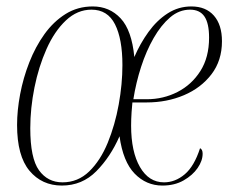

<svg xmlns="http://www.w3.org/2000/svg" viewBox="-20 -566 720 596"><path d="M172 10Q110 10 71.5 -36Q33 -82 33 -178Q33 -223 42.5 -273.5Q52 -324 71 -372.5Q90 -421 118 -460Q146 -499 183.5 -522.5Q221 -546 268 -546Q320 -546 354.5 -509Q389 -472 397 -389Q415 -431 441 -467Q467 -503 500.5 -524.5Q534 -546 574 -546Q619 -546 644 -517.5Q669 -489 669 -438Q669 -378 636.5 -335.5Q604 -293 551 -270.5Q498 -248 435 -248H391Q390 -241 388.5 -218.5Q387 -196 387 -176Q387 -95 414.5 -47.5Q442 0 489 0Q524 0 553.5 -25Q583 -50 601 -106Q609 -102 609 -89Q609 -67 593.5 -44.5Q578 -22 550 -6Q522 10 484 10Q434 10 398 -27Q362 -64 351 -143Q323 -79 279 -34.5Q235 10 172 10ZM174 0Q222 0 257 -34Q292 -68 314.5 -123Q337 -178 348.5 -241.5Q360 -305 360 -364Q360 -445 337 -490.5Q314 -536 264 -536Q220 -536 184.5 -502.5Q149 -469 124.5 -414Q100 -359 87 -294.5Q74 -230 74 -168Q74 -75 101 -37.5Q128 0 174 0ZM436 -258Q487 -258 531 -280.5Q575 -303 602 -345.5Q629 -388 629 -449Q629 -494 614.5 -515Q600 -536 570 -536Q536 -536 508 -512Q480 -488 457 -448Q434 -408 418 -358.5Q402 -309 394 -258Z"/></svg>

Font: Noto Serif Display Condensed ExtraLight
Style: Italic
Weight: 200
Width: 3
Italic angle: -12°
Designer: Monotype Design Team
Foundry: Monotype Imaging Inc.
Version: Version 2.009